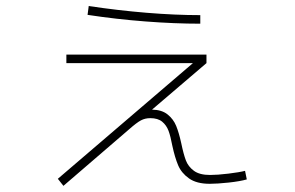

<svg xmlns="http://www.w3.org/2000/svg" viewBox="-20 -602 978 637"><path d="M171.9 -8.8 620.1 -392.6H200.2V-420.9H665V-392.6L484.4 -238.3Q516.6 -237.8 535.9 -222.4Q555.2 -207 564.5 -184.3Q573.7 -161.6 581.1 -127.9Q588.9 -90.3 596.7 -69.8Q604.5 -49.3 623.3 -35.4Q642.1 -21.5 676.8 -21.5Q701.2 -21.5 737.5 -25.9Q773.9 -30.3 793 -35.2L798.8 -6.8Q776.9 -0.5 738.8 3.7Q700.7 7.8 675.8 7.8Q632.3 7.8 607.2 -10Q582 -27.8 571 -53.7Q560.1 -79.6 551.8 -118.2Q545.9 -149.9 539.1 -168.2Q532.2 -186.5 518.1 -198.2Q503.9 -210 478.5 -210Q461.4 -210 447.5 -202.6Q433.6 -195.3 408.2 -172.9L190.4 14.6ZM270.5 -552.7 274.4 -582Q371.6 -567.4 466.6 -559.6Q561.5 -551.8 644.5 -551.8V-523.4Q559.1 -523.4 462.9 -530.8Q366.7 -538.1 270.5 -552.7Z"/></svg>

Font: Pretendard JP Thin
Style: Regular
Weight: 100
Designer: Base glyphs from Inter by Rasmus Andersson; Hangeul glyphs from Noto Sans CJK(Source Han Sans) by Jang Soo-young and Kan
Foundry: Kil Hyung-jin
Version: Version 1.309